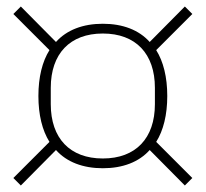

<svg xmlns="http://www.w3.org/2000/svg" viewBox="-20 -644 632 590"><path d="M296 -127C357 -127 407 -146 440 -183L548 -74L571 -97L460 -208C482 -243 494 -291 494 -349C494 -407 482 -455 460 -490L571 -601L548 -624L440 -515C407 -552 357 -571 296 -571C235 -571 185 -552 152 -515L44 -624L21 -601L132 -490C110 -455 98 -407 98 -349C98 -291 110 -243 132 -208L21 -97L44 -74L152 -183C185 -146 235 -127 296 -127ZM296 -157C195 -157 136 -219 136 -324V-374C136 -479 195 -541 296 -541C397 -541 456 -479 456 -374V-324C456 -219 397 -157 296 -157Z"/></svg>

Font: IBM Plex Devanagari ExtraLight
Style: Regular
Weight: 200
Designer: Mike Abbink, Paul van der Laan, Pieter van Rosmalen, Erin McLaughlin
Foundry: Bold Monday
Version: Version 1.0